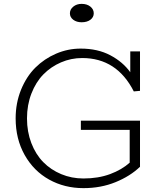

<svg xmlns="http://www.w3.org/2000/svg" viewBox="-20 -949 832 983"><path d="M397.9 -835Q372.1 -835 355 -847.9Q337.9 -860.8 337.9 -880.9Q337.9 -900.9 355.2 -915Q372.6 -929.2 397.9 -929.2Q425.3 -929.2 442.6 -915.3Q460 -901.4 460 -880.9Q460 -860.8 442.9 -847.9Q425.8 -835 397.9 -835ZM400.9 -651.9Q343.8 -651.9 292.2 -629.6Q240.7 -607.4 202.1 -568.1Q163.6 -528.8 140.9 -470.2Q118.2 -411.6 118.2 -342.8Q118.2 -274.4 140.4 -216.6Q162.6 -158.7 201.4 -119.1Q240.2 -79.6 293.5 -57.4Q346.7 -35.2 407.2 -35.2Q482.9 -35.2 543.5 -57.6Q604 -80.1 644 -116.2V-284.2H394V-331.1H696.8V-95.2Q646.5 -46.9 571.5 -16.4Q496.6 14.2 407.2 14.2Q310.5 14.2 231.7 -29.5Q152.8 -73.2 106.4 -155.3Q60.1 -237.3 60.1 -342.8Q60.1 -421.4 87.6 -489.3Q115.2 -557.1 161.1 -602.8Q207 -648.4 267.3 -674.3Q327.6 -700.2 393.1 -700.2Q480.5 -700.2 544.9 -666Q609.4 -631.8 647 -579.1V-686H696.8V-483.9L665 -481Q578.1 -651.9 400.9 -651.9Z"/></svg>

Font: BioRhyme Light
Style: Regular
Weight: 300
Designer: Aoife Mooney
Foundry: Aoife Mooney Type
Version: Version 1.500;PS 001.500;hotconv 1.0.88;makeotf.lib2.5.64775